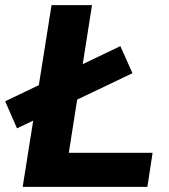

<svg xmlns="http://www.w3.org/2000/svg" viewBox="-53 -725 656 745"><path d="M35 0 147 -705H304L214 -132H539L519 0ZM13 -227 -33 -332 414 -546 461 -441Z"/></svg>

Font: Nunito Sans 11pt ExtraBold
Style: Italic
Weight: 800
Italic angle: -9°
Version: Version 3.101;gftools[0.9.27]